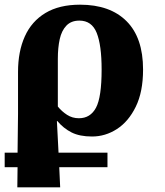

<svg xmlns="http://www.w3.org/2000/svg" viewBox="-23 -570 705 820"><path d="M-3 144V82H52L54 -84V-263Q54 -350 83 -414.5Q112 -479 171 -514.5Q230 -550 319 -550Q447 -550 517.5 -479.5Q588 -409 588 -273Q588 -178 557 -114.5Q526 -51 476.5 -19Q427 13 370 13Q317 13 282.5 -4.5Q248 -22 222 -53H220L227 82H436V144H230L234 230H51L52 144ZM314 -65Q363 -65 387 -110Q411 -155 411 -273Q411 -377 390 -429.5Q369 -482 316 -482Q281 -482 260.5 -460.5Q240 -439 232 -402.5Q224 -366 224 -319V-115Q241 -94 263.5 -79.5Q286 -65 314 -65Z"/></svg>

Font: Noto Serif ExtraBold
Style: Regular
Weight: 800
Designer: Monotype Design Team
Foundry: Monotype Imaging Inc.
Version: Version 2.014